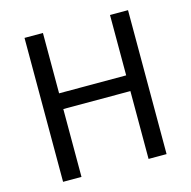

<svg xmlns="http://www.w3.org/2000/svg" viewBox="-107 -839 942 945"><g transform="rotate(-15 364.0 -366.5)"><path d="M99.6 0V-733.4H193.4V-425.8H535.2V-733.4H627V0H535.2V-345.7H193.4V0Z"/></g></svg>

Font: GenYoGothic TW TTF Regular
Style: Regular
Weight: 400
Version: Version 1.300